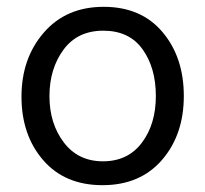

<svg xmlns="http://www.w3.org/2000/svg" viewBox="-20 -534 602 563"><path d="M283 -444Q207 -444 166 -388Q125 -332 125 -252Q125 -172 167 -116.5Q209 -61 282 -61Q355 -61 396 -115.5Q437 -170 437 -252.5Q437 -335 398 -389.5Q359 -444 283 -444ZM284 -514Q394 -514 456.5 -440Q519 -366 519 -252.5Q519 -139 455 -65Q391 9 280.5 9Q170 9 106.5 -64.5Q43 -138 43 -250.5Q43 -363 108.5 -438.5Q174 -514 284 -514Z"/></svg>

Font: Hind Madurai
Style: Regular
Weight: 400
Designer: Jyotish Sonowal
Foundry: Indian Type Foundry
Version: Version 0.702;PS 1.0;hotconv 1.0.81;makeotf.lib2.5.63406